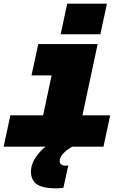

<svg xmlns="http://www.w3.org/2000/svg" viewBox="-23 -805 693 1054"><path d="M177 0 297 -563H513L393 0ZM-3 0 34 -172H582L545 0ZM150 -391 187 -563H405L368 -391ZM310 -617 346 -785H564L528 -617ZM325 226Q315 227 305.5 228Q296 229 288 229Q197 229 168 197Q139 165 150 110Q155 87 172 60.5Q189 34 216.5 8.5Q244 -17 282 -37L373 0Q356 10 341.5 21.5Q327 33 318 45Q309 57 306 69Q302 85 310 94.5Q318 104 334 104Q339 104 343.5 104Q348 104 352 103Z"/></svg>

Font: Azeret Mono Thin Black
Style: Italic
Weight: 900
Italic angle: -12°
Version: Version 1.002